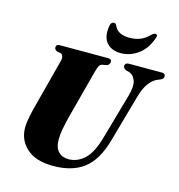

<svg xmlns="http://www.w3.org/2000/svg" viewBox="-130 -1028 1075 1154"><g transform="rotate(15 407.0 -451.0)"><path d="M553 -228 635.5 -518Q652 -578 639.5 -611.5Q627 -645 595.5 -653.5L582 -656.5Q562 -665.5 562.5 -679.5Q562.5 -700 589 -700H791Q813.5 -700 813.5 -681.5Q813.5 -672 807.8 -666.5Q802 -661 791.5 -656.5L782 -653Q752.5 -642.5 727.2 -610.5Q702 -578.5 684.5 -514.5L602.5 -223.5Q566 -97 494 -42.8Q422 11.5 305 11.5Q195.5 11.5 139 -40.2Q82.5 -92 83 -169.5Q83 -196 91.2 -237.2Q99.5 -278.5 108.5 -310.5L187 -610Q191.5 -626.5 188 -638.5Q184.5 -650.5 175 -654.5L149.5 -659.5Q141.5 -664.5 137.8 -668.8Q134 -673 134 -681.5Q134.5 -700 155.5 -700H456Q479 -700 479 -682.5Q479 -675.5 474.5 -668Q470 -660.5 460.5 -657.5L433 -652.5Q420 -649 414.2 -638Q408.5 -627 401.5 -602L325 -312.5Q309.5 -254 303 -216.5Q296.5 -179 296.5 -153.5Q296 -101.5 320 -76.5Q344 -51.5 384 -51.5Q437 -51.5 481 -91Q525 -130.5 553 -228ZM548.5 -851.5Q587.5 -851.5 616.8 -864Q646 -876.5 671.5 -902.5Q684 -914.5 693 -914.5Q712.5 -914.5 703 -891Q679 -820.5 629.2 -784.5Q579.5 -748.5 521.5 -748.5Q464 -748.5 433 -784.5Q402 -820.5 414.5 -891Q419 -914.5 437.5 -914.5Q447 -914.5 453 -902.5Q465 -874.5 489.2 -863Q513.5 -851.5 548.5 -851.5Z"/></g></svg>

Font: Fraunces 72pt S000 Black
Style: Italic
Weight: 900
Italic angle: -16°
Version: Version 1.000; ttfautohint (v1.8.3)